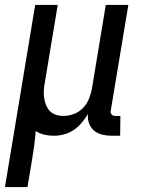

<svg xmlns="http://www.w3.org/2000/svg" viewBox="-50 -540 570 775"><path d="M-30 215 92 -520H183L131 -207Q128 -192 127 -176.5Q126 -161 128 -146Q130 -131 135.5 -117Q141 -103 150.5 -92.5Q160 -82 175 -77Q190 -72 205 -72Q226 -72 247 -79.5Q268 -87 284 -103Q300 -119 308.5 -140Q317 -161 321 -182L377 -520H468L397 -93Q396 -89 397 -85Q398 -81 400.5 -78Q403 -75 407 -73.5Q411 -72 416 -72H436L435 8H402Q382 8 363 3.5Q344 -1 330 -12.5Q316 -24 309.5 -42Q303 -60 305 -80Q294 -61 279.5 -44Q265 -27 247 -15Q229 -3 208 2.5Q187 8 167 8Q147 8 128.5 3.5Q110 -1 94 -11Q92 19 88 48.5Q84 78 79 107L61 215Z"/></svg>

Font: Iosevka Term Curly Md Obl
Style: Regular
Weight: 500
Italic angle: -9°
Designer: Belleve Invis
Foundry: Belleve Invis
Version: Version 32.3.0